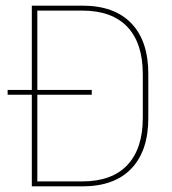

<svg xmlns="http://www.w3.org/2000/svg" viewBox="-20 -659 608 679"><path d="M304.5 -324H7V-341H304.5ZM271.5 0H102.5V-17.5H271Q376 -17.5 430.5 -75.5Q485 -133.5 485 -242V-397Q485 -506 430.5 -563.8Q376 -621.5 271 -621.5H101.5V-639H271.5Q384.5 -639 444.5 -576.5Q504.5 -514 504.5 -397.5V-241.5Q504.5 -125.5 444.5 -62.8Q384.5 0 271.5 0ZM112 0H92.5V-639H112Z"/></svg>

Font: Anek Malayalam Thin
Style: Regular
Weight: 250
Version: Version 1.003